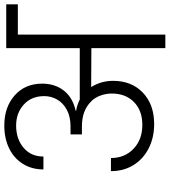

<svg xmlns="http://www.w3.org/2000/svg" viewBox="32 -821 789 893"><g transform="rotate(-90 426.5 -374.5)"><path d="M853 -740V-686H712V0H649V-344L468 -345Q497 -299 497 -243Q497 -157 442 -104.5Q387 -52 296 -52Q233 -52 183 -77.5Q133 -103 105 -148.5Q77 -194 77 -253H138Q138 -189 181 -148Q224 -107 292 -107Q359 -107 398.5 -146Q438 -185 438 -249Q438 -275 429 -300.5Q420 -326 402 -345H400L399 -347Q358 -388 285 -388H248V-441H285Q331 -441 363 -458.5Q395 -476 410.5 -504Q426 -532 426 -563Q426 -623 386.5 -658.5Q347 -694 289 -694Q227 -694 186 -659.5Q145 -625 145 -567H85Q85 -622 111.5 -663.5Q138 -705 184 -727Q230 -749 289 -749Q375 -749 429.5 -700.5Q484 -652 484 -573Q484 -514 452 -472.5Q420 -431 358 -417V-415Q387 -410 410 -398H649V-740Z"/></g></svg>

Font: A Bank Premium Light
Style: Regular
Weight: 300
Designer: Ninad Kale (Devanagari), Jonny Pinhorn (Latin), Htun Naung (Myanmar)
Foundry: Indian Type Foundry
Version: 4.004